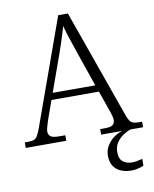

<svg xmlns="http://www.w3.org/2000/svg" viewBox="-102 -789 880 1096"><g transform="rotate(-10 338.0 -241.0)"><path d="M-2 0V-32H19Q40 -32 51.5 -36.5Q63 -41 71.5 -55Q80 -69 90 -96L312 -714H368L592 -83Q600 -61 608 -50.5Q616 -40 628 -36Q640 -32 661 -32H678V0H435V-32H463Q496 -32 508 -41.5Q520 -51 520 -71Q520 -80 517 -92Q514 -104 510 -116Q506 -128 503 -136L465 -244H190L153 -140Q150 -131 146 -118Q142 -105 138.5 -92.5Q135 -80 135 -71Q135 -51 148.5 -41.5Q162 -32 196 -32H233V0ZM204 -283H451L382 -483Q373 -511 362.5 -540.5Q352 -570 343.5 -598Q335 -626 329 -648Q324 -628 315.5 -602Q307 -576 298 -547.5Q289 -519 279 -492ZM573 232Q516 232 484 204.5Q452 177 452 125Q452 95 467 69.5Q482 44 506.5 25.5Q531 7 558 0H605Q586 6 563 21Q540 36 524 59Q508 82 508 114Q508 154 529.5 170.5Q551 187 580 187Q595 187 609 184.5Q623 182 642 177V216Q632 221 620 224.5Q608 228 595.5 230Q583 232 573 232Z"/></g></svg>

Font: Noto Serif Gujarati Light
Style: Regular
Weight: 300
Version: Version 2.102